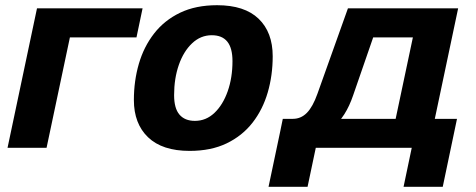

<svg xmlns="http://www.w3.org/2000/svg" viewBox="-20 -568 1830 738"><path d="M9 0 122.2 -536H528L504.6 -424.2H167.6L263.6 -494.8L159 0Z M708.8 12Q603.8 12 549.2 -40.3Q494.6 -92.6 494.6 -183.6Q494.6 -257 513.7 -322.7Q532.8 -388.4 572.3 -439.2Q611.8 -490 672.1 -519Q732.4 -548 814.4 -548Q920 -548 974.1 -495.9Q1028.2 -443.8 1028.2 -351.8Q1028.2 -278.4 1009.1 -212.7Q990 -147 950.7 -96.5Q911.4 -46 851.3 -17Q791.2 12 708.8 12ZM729.2 -103.4Q772 -103.4 804.4 -134.2Q836.8 -165 855.2 -217.1Q873.6 -269.2 873.6 -333Q873.6 -383.4 853.7 -408Q833.8 -432.6 794 -432.6Q751.2 -432.6 718.3 -401.5Q685.4 -370.4 667.3 -318.3Q649.2 -266.2 649.2 -202.4Q649.2 -151.6 669.8 -127.5Q690.4 -103.4 729.2 -103.4Z M1051.6 -36.2 1067 -111.2H1105.6Q1137 -111.2 1159.7 -134.4Q1182.4 -157.6 1200 -207.2L1317.4 -536H1741L1627.8 0H1477.2L1567 -424.2H1414.4L1337.6 -202.2Q1309 -117.6 1257.6 -76.9Q1206.2 -36.2 1133.4 -36.2ZM1012.2 150 1058.2 -68.2H1208.2L1162.2 150ZM1052.6 0 1075.4 -111.2H1677.8L1655 0ZM1531.2 150 1586 -111.2H1736.6L1681.8 150Z"/></svg>

Font: Geist
Style: Italic
Weight: 400
Italic angle: -12°
Designer: Basement.studio, Andrés Briganti, Mateo Zaragoza
Foundry: Basement.studio, Vercel, Andrés Briganti, Guido Ferreyra, Mateo Zaragoza
Version: Version 1.500